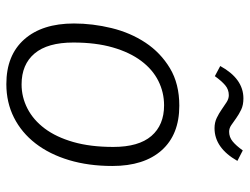

<svg xmlns="http://www.w3.org/2000/svg" viewBox="-111 -665 787 605"><g transform="rotate(90 282.5 -362.5)"><path d="M54 -202Q54 -261 68.5 -320.5Q83 -380 114.5 -427.5Q146 -475 195 -504.5Q244 -534 313 -534Q404 -534 453.5 -478.5Q503 -423 503 -323Q503 -248 484.5 -186.5Q466 -125 432 -81Q398 -37 350.5 -13Q303 11 245 11Q154 11 104 -45.5Q54 -102 54 -202ZM312 -486Q271 -486 235 -468Q199 -450 172 -414Q145 -378 129.5 -324.5Q114 -271 114 -200Q114 -119 148.5 -78Q183 -37 246 -37Q286 -37 322 -55.5Q358 -74 385 -110Q412 -146 427.5 -200Q443 -254 443 -326Q443 -406 408.5 -446Q374 -486 312 -486ZM384 -645Q366 -645 351.5 -652Q337 -659 325 -667.5Q313 -676 302 -683Q291 -690 280 -690Q262 -690 248.5 -678.5Q235 -667 220 -646L188 -663Q228 -736 290 -736Q311 -736 325.5 -729Q340 -722 352 -713.5Q364 -705 374 -698Q384 -691 395 -691Q412 -691 425.5 -702Q439 -713 454 -734L487 -717Q446 -645 384 -645Z"/></g></svg>

Font: Glekhifnjqigglhiwekvrgaqftz
Style: Regular
Weight: 300
Italic angle: -8°
Designer: Carrois Corporate & Edenspiekermann
Foundry: Carrois Corporate GbR & Edenspiekermann AG
Version: Version 2.001